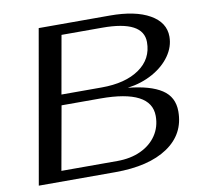

<svg xmlns="http://www.w3.org/2000/svg" viewBox="-78 -783 906 866"><g transform="rotate(-10 375.0 -350.0)"><path d="M154 -700H480Q596 -700 662 -662.5Q728 -625 728 -560Q728 -514 699 -472.5Q670 -431 619 -402.5Q568 -374 503 -365Q605 -355 657 -321Q709 -287 709 -221Q709 -117 622 -58.5Q535 0 381 0H31ZM387 -387Q496 -387 560 -431.5Q624 -476 624 -553Q624 -652 437 -652H250L203 -387ZM399 -48Q460 -48 506.5 -69.5Q553 -91 579 -129.5Q605 -168 605 -218Q605 -339 373 -339H195L143 -48Z"/></g></svg>

Font: Fahkwang
Style: Italic
Weight: 400
Italic angle: -10°
Version: Version 1.000; ttfautohint (v1.6)